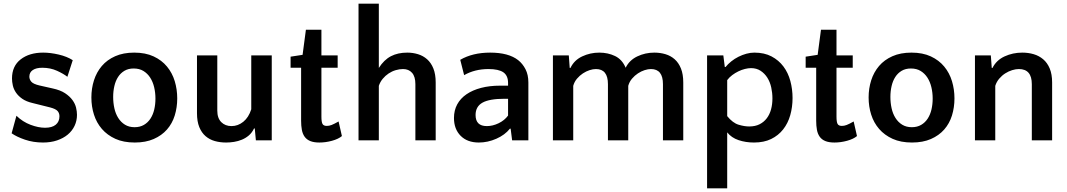

<svg xmlns="http://www.w3.org/2000/svg" viewBox="-20 -760 5779 1040"><path d="M209 -393Q176 -393 157.5 -380.5Q139 -368 139 -345Q139 -330 149.5 -317.5Q160 -305 194 -297L265 -281Q307 -272 332.5 -255Q358 -238 372.5 -218Q387 -198 392 -177Q397 -156 397 -138Q397 -106 384 -78.5Q371 -51 347 -31Q323 -11 289 0.5Q255 12 213 12Q160 12 115 -3.5Q70 -19 43 -38L69 -133Q103 -100 145.5 -84Q188 -68 224 -68Q262 -68 282 -84.5Q302 -101 302 -130Q302 -147 292 -158.5Q282 -170 252 -178L156 -202Q122 -210 100.5 -225Q79 -240 66.5 -258.5Q54 -277 49.5 -297Q45 -317 45 -335Q45 -402 92 -438.5Q139 -475 214 -475Q253 -475 298 -464.5Q343 -454 374 -434L345 -344Q325 -360 289 -376.5Q253 -393 209 -393Z M707 -475Q768 -475 812 -454.5Q856 -434 884.5 -399.5Q913 -365 926.5 -320.5Q940 -276 940 -227Q940 -178 926.5 -134.5Q913 -91 884.5 -58.5Q856 -26 812.5 -7Q769 12 710 12Q649 12 605 -8Q561 -28 532 -61.5Q503 -95 489 -139Q475 -183 475 -232Q475 -281 489 -325Q503 -369 531.5 -402.5Q560 -436 604 -455.5Q648 -475 707 -475ZM709 -71Q738 -71 759.5 -83.5Q781 -96 795 -117.5Q809 -139 815.5 -167Q822 -195 822 -226Q822 -258 815 -287.5Q808 -317 793.5 -339.5Q779 -362 757 -375.5Q735 -389 704 -389Q675 -389 654 -376.5Q633 -364 619.5 -343Q606 -322 599.5 -294Q593 -266 593 -235Q593 -203 599.5 -173.5Q606 -144 620.5 -121Q635 -98 657 -84.5Q679 -71 709 -71Z M1157 -460V-161Q1157 -120 1178.5 -98.5Q1200 -77 1234 -77Q1269 -77 1298 -100.5Q1327 -124 1341 -168V-460H1452V0H1366L1360 -64H1356Q1345 -41 1328 -26.5Q1311 -12 1290.5 -3.5Q1270 5 1248 8.5Q1226 12 1205 12Q1172 12 1143.5 4Q1115 -4 1093.5 -22.5Q1072 -41 1059.5 -71.5Q1047 -102 1047 -147V-460Z M1611 -393H1554V-453L1619 -463L1637 -599H1721V-460H1809V-393H1721V-129Q1721 -99 1727 -88.5Q1733 -78 1750 -78Q1763 -78 1776 -83Q1789 -88 1814 -102L1832 -23Q1813 -7 1778.5 2.5Q1744 12 1710 12Q1680 12 1660.5 4Q1641 -4 1630 -19.5Q1619 -35 1615 -57Q1611 -79 1611 -106Z M2032 -392Q2060 -436 2097.5 -455.5Q2135 -475 2186 -475Q2216 -475 2244 -466.5Q2272 -458 2293.5 -439Q2315 -420 2327.5 -389Q2340 -358 2340 -313V0H2230V-304Q2230 -345 2212 -365.5Q2194 -386 2163 -386Q2144 -386 2123.5 -380Q2103 -374 2085 -362Q2067 -350 2053 -333Q2039 -316 2032 -295V0H1922V-740H2032Z M2754 0 2746 -63H2742Q2715 -29 2668.5 -8.5Q2622 12 2574 12Q2511 12 2475 -24.5Q2439 -61 2439 -121Q2439 -162 2456.5 -194.5Q2474 -227 2507 -249.5Q2540 -272 2586 -284Q2632 -296 2689 -296H2732V-311Q2732 -350 2707 -368Q2681 -386 2626 -386Q2552 -386 2494 -353L2473 -436Q2540 -475 2635 -475Q2735 -475 2787 -434Q2811 -415 2826.5 -385Q2842 -355 2842 -313V0ZM2617 -77Q2649 -77 2681 -92.5Q2713 -108 2732 -134V-225H2713Q2631 -225 2593.5 -204Q2556 -183 2556 -137Q2556 -77 2617 -77Z M3273 0V-304Q3273 -386 3208 -386Q3192 -386 3173.5 -380Q3155 -374 3137.5 -362.5Q3120 -351 3105.5 -334Q3091 -317 3085 -295V0H2975V-460H3061L3066 -392H3070Q3090 -434 3133.5 -454.5Q3177 -475 3226 -475Q3273 -475 3311.5 -456.5Q3350 -438 3369 -393Q3389 -434 3432 -454.5Q3475 -475 3524 -475Q3556 -475 3584.5 -466.5Q3613 -458 3634.5 -439Q3656 -420 3668.5 -389Q3681 -358 3681 -313V0H3571V-304Q3571 -386 3506 -386Q3490 -386 3471.5 -380Q3453 -374 3435.5 -362.5Q3418 -351 3403.5 -334Q3389 -317 3383 -295V0Z M4066 -475Q4120 -475 4159 -454.5Q4198 -434 4223.5 -400Q4249 -366 4261 -321.5Q4273 -277 4273 -229Q4273 -180 4260.5 -136Q4248 -92 4222 -59Q4196 -26 4157 -7Q4118 12 4064 12Q4019 12 3980.5 -1Q3942 -14 3919 -43V260H3810V-460H3898L3906 -397H3910Q3923 -413 3941 -427.5Q3959 -442 3980 -452.5Q4001 -463 4023 -469Q4045 -475 4066 -475ZM4048 -391Q4033 -391 4015 -386.5Q3997 -382 3979.5 -373.5Q3962 -365 3946 -353Q3930 -341 3919 -326V-131Q3949 -94 3980.5 -84.5Q4012 -75 4038 -75Q4071 -75 4094.5 -87Q4118 -99 4133.5 -119.5Q4149 -140 4156.5 -167.5Q4164 -195 4164 -227Q4164 -257 4157.5 -286.5Q4151 -316 4136.5 -339Q4122 -362 4100 -376.5Q4078 -391 4048 -391Z M4401 -393H4344V-453L4409 -463L4427 -599H4511V-460H4599V-393H4511V-129Q4511 -99 4517 -88.5Q4523 -78 4540 -78Q4553 -78 4566 -83Q4579 -88 4604 -102L4622 -23Q4603 -7 4568.5 2.5Q4534 12 4500 12Q4470 12 4450.5 4Q4431 -4 4420 -19.5Q4409 -35 4405 -57Q4401 -79 4401 -106Z M4917 -475Q4978 -475 5022 -454.5Q5066 -434 5094.5 -399.5Q5123 -365 5136.5 -320.5Q5150 -276 5150 -227Q5150 -178 5136.5 -134.5Q5123 -91 5094.5 -58.5Q5066 -26 5022.5 -7Q4979 12 4920 12Q4859 12 4815 -8Q4771 -28 4742 -61.5Q4713 -95 4699 -139Q4685 -183 4685 -232Q4685 -281 4699 -325Q4713 -369 4741.5 -402.5Q4770 -436 4814 -455.5Q4858 -475 4917 -475ZM4919 -71Q4948 -71 4969.5 -83.5Q4991 -96 5005 -117.5Q5019 -139 5025.5 -167Q5032 -195 5032 -226Q5032 -258 5025 -287.5Q5018 -317 5003.5 -339.5Q4989 -362 4967 -375.5Q4945 -389 4914 -389Q4885 -389 4864 -376.5Q4843 -364 4829.5 -343Q4816 -322 4809.5 -294Q4803 -266 4803 -235Q4803 -203 4809.5 -173.5Q4816 -144 4830.5 -121Q4845 -98 4867 -84.5Q4889 -71 4919 -71Z M5569 0V-304Q5569 -386 5499 -386Q5482 -386 5462.5 -380Q5443 -374 5425 -362.5Q5407 -351 5392.5 -334Q5378 -317 5371 -295V0H5261V-460H5347L5352 -392H5356Q5377 -434 5421.5 -454.5Q5466 -475 5517 -475Q5550 -475 5579 -466.5Q5608 -458 5630.5 -439Q5653 -420 5666 -389Q5679 -358 5679 -313V0Z"/></svg>

Font: Quattrocento Sans
Style: Bold
Weight: 700
Designer: Pablo Impallari
Foundry: Pablo Impallari, Igino Marini, Brenda Gallo
Version: Version 2.000